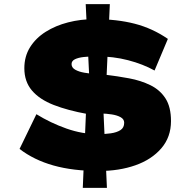

<svg xmlns="http://www.w3.org/2000/svg" viewBox="-20 -812 930 923"><path d="M456 10Q331 10 237 -16.5Q143 -43 74 -96L155 -263Q223 -221 299.5 -194Q376 -167 453 -167Q483 -167 512 -171Q541 -175 559 -186.5Q577 -198 577 -222Q577 -239 560 -248.5Q543 -258 517 -262Q491 -266 464.5 -266.5Q438 -267 420 -266Q402 -265 400 -264Q306 -281 238 -307.5Q170 -334 133.5 -377Q97 -420 97 -484Q97 -541 124.5 -585Q152 -629 199.5 -659Q247 -689 307.5 -704.5Q368 -720 434 -720Q542 -720 627.5 -698Q713 -676 787 -625L723 -473Q667 -504 596 -522.5Q525 -541 445 -541Q410 -541 383 -538Q356 -535 340 -527Q324 -519 324 -504Q324 -487 341.5 -477Q359 -467 385.5 -462.5Q412 -458 439 -456Q466 -454 485 -453Q544 -446 600.5 -435.5Q657 -425 703 -402.5Q749 -380 775.5 -339Q802 -298 802 -230Q802 -153 755.5 -99Q709 -45 631 -17.5Q553 10 456 10ZM378 91 398 -383 474 -350 494 91ZM488 -348 412 -381 392 -792H508Z"/></svg>

Font: Lexend Tera Black
Style: Regular
Weight: 900
Version: Version 1.007